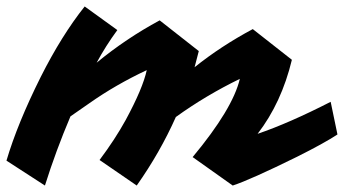

<svg xmlns="http://www.w3.org/2000/svg" viewBox="-101 -547 1064 594"><path d="M501 -339Q582 -404 681 -457L802 -362Q770 -229 696 -133Q793 -166 922 -232L943 -131Q902 -104 818 -62Q674 9 619 27L495 -61Q619 -210 641 -303Q536 -252 443 -185Q394 -75 322 27L207 -52Q255 -116 288 -176Q341 -274 353 -330Q257 -285 176 -228Q148 -209 117 -187Q72 -81 38 27L-81 -50Q-47 -165 25 -309Q90 -438 161 -527L262 -454Q226 -405 198 -353Q289 -428 393 -484L514 -389Z"/></svg>

Font: Vampiro One
Style: Regular
Weight: 400
Designer: Riccardo De Franceschi
Foundry: Sorkin Type Co.
Version: Version 1.002